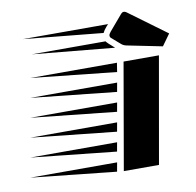

<svg xmlns="http://www.w3.org/2000/svg" viewBox="-337 -855 961 941"><g transform="rotate(-10 143.5 -384.5)"><path d="M204 0 296 -529H472L379 0ZM171 -3 -253 -48H179ZM205 -196 -219 -241H213ZM222 -292 -202 -337H230ZM239 -388 -185 -433H247ZM256 -484 -168 -529H263ZM188 -100 -236 -145H196ZM254 -655Q250 -659 250 -666Q250 -673 259 -684L322 -758Q331 -769 338 -769Q345 -769 351 -765L540 -626L499 -569L325 -604Q309 -607 299 -616ZM224 -684 -171 -723H253Q250 -719 243 -712Q230 -697 224 -684ZM267 -603 -141 -642H226Q232 -633 267 -603Z"/></g></svg>

Font: Faster One
Style: Regular
Weight: 400
Designer: Eduardo Rodriguez Tunni
Foundry: Eduardo Rodriguez Tunni
Version: Version 1.002